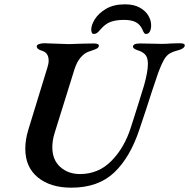

<svg xmlns="http://www.w3.org/2000/svg" viewBox="-20 -854 875 888"><path d="M97 -166Q97 -209 111 -254L199 -541Q205 -559 205 -573Q205 -610 175 -619Q149 -626 150 -641Q151 -647 161.5 -650.5Q172 -654 185 -654Q202 -654 240 -652Q280 -650 299 -650Q316 -650 358 -652L414 -653Q440 -653 437 -640Q435 -633 427 -629Q419 -625 407 -621Q395 -617 387 -614Q369 -607 352 -587Q335 -567 324 -532L232 -237Q222 -204 222 -173Q222 -115 258.5 -82Q295 -49 350 -49Q435 -49 495 -109.5Q555 -170 585 -264Q617 -363 646 -458Q664 -522 664 -558Q664 -584 655 -597Q646 -610 627 -618Q623 -619 614 -622.5Q605 -626 600 -629.5Q595 -633 595 -638Q595 -653 628 -653L685 -652Q700 -651 729 -651Q748 -651 772 -653L812 -654Q838 -654 834 -641Q831 -628 799 -620Q776 -614 762.5 -605Q749 -596 738 -577Q727 -558 713 -521Q683 -434 658 -355L625 -256Q582 -126 508 -56Q434 14 310 14Q213 14 155 -33.5Q97 -81 97 -166ZM679 -737Q679 -719 673 -708Q667 -697 656 -697Q650 -697 647 -701Q644 -705 641.5 -710.5Q639 -716 638 -719Q627 -742 607 -752Q587 -762 553 -762Q517 -762 492 -753Q467 -744 444 -717Q435 -706 428.5 -701.5Q422 -697 414 -697Q402 -697 402 -718Q402 -738 419 -765.5Q436 -793 471 -813.5Q506 -834 558 -834Q599 -834 626 -819Q653 -804 666 -782Q679 -760 679 -737Z"/></svg>

Font: EB Garamond SemiBold
Style: Italic
Weight: 600
Italic angle: -17.2°
Designer: Georg Duffner and Octavio Pardo
Foundry: Georg Duffner
Version: Version 1.000